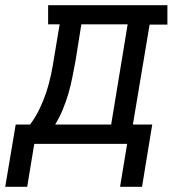

<svg xmlns="http://www.w3.org/2000/svg" viewBox="-65 -550 685 734"><path d="M-45 164 -5 -74H50Q71 -102 86.5 -134.5Q102 -167 112.5 -199Q123 -231 130 -264.5Q137 -298 142 -331L163 -457H119V-530H575V-456H507L443 -74H517L478 164H394L421 0H66L39 164ZM146 -74H360L423 -457H246L224 -319Q218 -288 212 -256.5Q206 -225 197 -194Q188 -163 175.5 -132.5Q163 -102 146 -74Z"/></svg>

Font: Iosevka Curly Slab ExObl
Style: Regular
Weight: 400
Width: 7
Italic angle: -9°
Monospace: yes
Designer: Belleve Invis
Foundry: Belleve Invis
Version: Version 11.1.0; ttfautohint (v1.8.3)